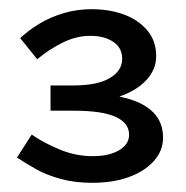

<svg xmlns="http://www.w3.org/2000/svg" viewBox="-20 -807 406 418"><path d="M181 -409Q143 -409 112 -417.5Q81 -426 58 -439Q35 -452 17 -464L49 -514Q75 -496 110 -481.5Q145 -467 182 -467Q205 -467 222.5 -472.5Q240 -478 250.5 -488.5Q261 -499 261 -514Q261 -539 232 -552.5Q203 -566 140 -566H90V-621H140Q192 -621 219 -637Q246 -653 246 -679Q246 -703 226.5 -716Q207 -729 177 -729Q146 -729 116 -714Q86 -699 61 -678L24 -724Q42 -741 66 -755.5Q90 -770 119 -778.5Q148 -787 179 -787Q218 -787 249.5 -775.5Q281 -764 300.5 -741Q320 -718 320 -685Q320 -655 298 -632Q276 -609 240 -597Q246 -595 252 -594Q292 -584 313.5 -562.5Q335 -541 335 -507Q335 -479 315 -456.5Q295 -434 260.5 -421.5Q226 -409 181 -409Z"/></svg>

Font: BioRhyme ExtraBold Medium
Style: Regular
Weight: 500
Version: Version 1.600;gftools[0.9.33]